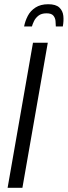

<svg xmlns="http://www.w3.org/2000/svg" viewBox="-20 -888 320 908"><path d="M16 0 136 -686H206L86 0ZM94 -763Q99 -789 111.5 -813Q124 -837 148 -852.5Q172 -868 208 -868Q244 -868 260.5 -852.5Q277 -837 279.5 -813Q282 -789 277 -763H244Q244 -775 242.5 -789.5Q241 -804 232 -814.5Q223 -825 200 -825Q176 -825 162 -814Q148 -803 141 -788.5Q134 -774 131 -763Z"/></svg>

Font: Archivo ExtraCondensed Light
Style: Italic
Weight: 300
Width: 2
Italic angle: -10°
Designer: Hector Gatti
Foundry: Omnibus-Type
Version: Version 2.001